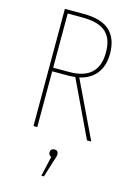

<svg xmlns="http://www.w3.org/2000/svg" viewBox="-138 -750 747 1078"><g transform="rotate(15 235.5 -211.5)"><path d="M277.8 -330.1 436 0H411.1L255.9 -326.2Q231.4 -324.2 220.2 -324.2H122.1V0H100.1V-681.2H207Q314 -681.2 362.1 -635.5Q410.2 -589.8 410.2 -503.9Q410.2 -432.6 375.5 -388.2Q340.8 -343.8 277.8 -330.1ZM215.8 -345.2Q386.2 -345.2 386.2 -503.9Q386.2 -542 377.2 -569.8Q368.2 -597.7 347.7 -618.4Q327.1 -639.2 291.5 -649.7Q255.9 -660.2 205.1 -660.2H122.1V-345.2ZM248 96.2Q271 96.2 271 119.1Q271 123.5 270 128.4Q269 133.3 268.1 136.7Q267.1 140.1 263.9 149.2Q260.7 158.2 258.8 164.1L230 257.8H214.8L241.2 142.1Q225.1 134.8 225.1 119.1Q225.1 108.9 231 102.5Q236.8 96.2 248 96.2Z"/></g></svg>

Font: Fira Sans Compressed Thin
Style: Regular
Weight: 100
Width: 1
Designer: Carrois Corporate & Edenspiekermann AG
Foundry: Carrois Corporate GbR & Edenspiekermann AG
Version: Version 4.203;PS 004.203;hotconv 1.0.88;makeotf.lib2.5.64775